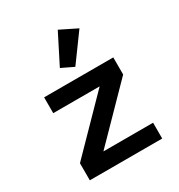

<svg xmlns="http://www.w3.org/2000/svg" viewBox="-187 -922 973 1046"><g transform="rotate(-30 300.0 -399.0)"><path d="M527.7 0V-99.4H215.2L517.8 -408.4V-516H82.7V-416.5H374.6L72.4 -107.6V0ZM236.9 -611.5 313.2 -574.9 437.5 -745.4 331.3 -797.9Z"/></g></svg>

Font: Margiela Mono SemiBold
Style: Regular
Weight: 600
Designer: Mike Abbink, Paul van der Laan, Pieter van Rosmalen
Foundry: Bold Monday
Version: Version 2.003 2021